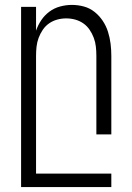

<svg xmlns="http://www.w3.org/2000/svg" viewBox="-20 -548 540 783"><path d="M66 215V-520H127V-423Q135 -446 148.5 -466Q162 -486 181.5 -500.5Q201 -515 225 -521.5Q249 -528 273 -528Q298 -528 322 -521.5Q346 -515 365.5 -499.5Q385 -484 399 -463Q413 -442 420.5 -418Q428 -394 431 -369.5Q434 -345 434 -320V0H373V-320Q373 -339 371 -357.5Q369 -376 362.5 -393.5Q356 -411 345.5 -426.5Q335 -442 320 -452.5Q305 -463 287 -468Q269 -473 250 -473Q231 -473 213 -468Q195 -463 180 -452.5Q165 -442 154.5 -426.5Q144 -411 137.5 -393.5Q131 -376 129 -357.5Q127 -339 127 -320V160H434V215Z"/></svg>

Font: Iosevka Light
Style: Regular
Weight: 300
Monospace: yes
Designer: Belleve Invis
Foundry: Belleve Invis
Version: Version 32.5.0; ttfautohint (v1.8.4)